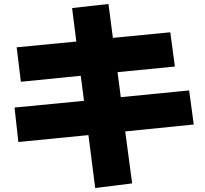

<svg xmlns="http://www.w3.org/2000/svg" viewBox="-20 -864 1040 974"><path d="M53.7 -318.4 406.2 -352.5 389.6 -479.5 85.9 -449.2 64.5 -624 367.2 -653.3 345.7 -823.2 530.3 -843.8 552.7 -671.9 843.8 -700.2 867.2 -526.4 576.2 -498 592.8 -371.1 939.5 -405.3 962.9 -232.4 615.2 -197.3 650.4 66.4 462.9 89.8 428.7 -178.7 73.2 -143.6Z"/></svg>

Font: GenEi M Gothic v2 Black
Style: Regular
Weight: 900
Version: Version 2.0